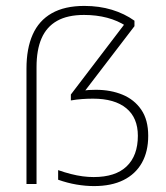

<svg xmlns="http://www.w3.org/2000/svg" viewBox="-20 -622 560 649"><path d="M434.5 -552V-533.5L260 -305.5L258 -314.5Q269.5 -317 280 -317.8Q290.5 -318.5 304 -318.5Q354 -318.5 394 -302Q434 -285.5 457.5 -251.2Q481 -217 481 -163Q481 -109.5 459.5 -71.5Q438 -33.5 397.2 -13.2Q356.5 7 297.5 7Q269.5 7 238.5 1.8Q207.5 -3.5 176.5 -14.5V-47Q199 -39 219.8 -33.8Q240.5 -28.5 259.5 -26Q278.5 -23.5 296.5 -23.5Q370.5 -23.5 408.2 -59.8Q446 -96 446 -163Q446 -224 406.8 -256.2Q367.5 -288.5 294.5 -288.5Q276 -288.5 258 -287.2Q240 -286 219.5 -282.5V-302.5L408.5 -550.5L407 -533.5Q378 -552.5 342 -562Q306 -571.5 264 -571.5Q208.5 -571.5 173 -551.5Q137.5 -531.5 120.5 -492.5Q103.5 -453.5 103.5 -395V0H69.5V-390Q69.5 -458 90.5 -505.2Q111.5 -552.5 155 -577.2Q198.5 -602 265 -602Q315.5 -602 358.2 -589Q401 -576 434.5 -552Z"/></svg>

Font: Encode Sans SC SemiCondensed Thin
Style: Regular
Weight: 250
Width: 4
Designer: Multiple Designers
Foundry: Impallari Type
Version: Version 3.002